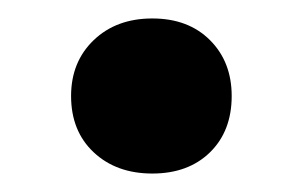

<svg xmlns="http://www.w3.org/2000/svg" viewBox="-20 -179 329 208"><path d="M145 9Q106 9 81.5 -14Q57 -37 57 -75Q57 -112 81.5 -135.5Q106 -159 145 -159Q184 -159 207.5 -135.5Q231 -112 231 -75Q231 -37 207.5 -14Q184 9 145 9Z"/></svg>

Font: Montagu Slab 16pt Medium
Style: Regular
Weight: 500
Designer: Florian Karsten
Foundry: Florian Karsten
Version: Version 1.000; ttfautohint (v1.8.3)